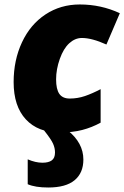

<svg xmlns="http://www.w3.org/2000/svg" viewBox="-20 -583 556 859"><path d="M247.1 9.8Q149.9 9.8 95.5 -49.1Q41 -107.9 41 -215.8Q41 -314 78.4 -393.8Q115.7 -473.6 183.3 -518.3Q251 -563 336.9 -563Q432.1 -563 516.1 -523.9L456.1 -383.8Q391.1 -413.1 346.2 -413.1Q315.9 -413.1 290 -389.6Q264.2 -366.2 247.6 -319.6Q231 -272.9 231 -228Q231 -183.6 245.6 -162.8Q260.3 -142.1 292 -142.1Q327.1 -142.1 360.1 -153.3Q393.1 -164.6 430.2 -184.1V-34.2Q391.1 -12.7 347.9 -1.5Q304.7 9.8 247.1 9.8ZM169.9 145Q197.3 145 211.7 134.5Q226.1 124 226.1 99.1Q226.1 79.6 217.5 60.1Q209 40.5 176.8 0H282.7Q353 56.2 353 130.9Q353 190.4 314 223.1Q274.9 255.9 195.8 255.9Q137.7 255.9 104 241.2V129.9Q139.2 145 169.9 145Z"/></svg>

Font: Open Sans Extrabold
Style: Italic
Weight: 800
Italic angle: -12°
Foundry: Ascender Corporation
Version: Version 1.10